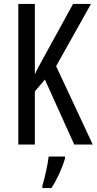

<svg xmlns="http://www.w3.org/2000/svg" viewBox="-20 -734 491 975"><path d="M451 0 265 -398 442 -714H351L211 -459C183 -409 165 -375 157 -356V-714H73V0H157V-270L208 -330L357 0ZM310 71V61H227C223 101 206 174 195 210V221H241C268 181 296 120 310 71Z"/></svg>

Font: Noto Sans Thai Looped ExtraCondensed
Style: Regular
Weight: 400
Width: 2
Designer: Sasikarn Vongin, Ben Mitchell
Foundry: The Fontpad Ltd
Version: Version 1.001